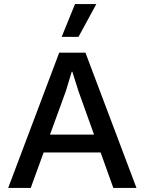

<svg xmlns="http://www.w3.org/2000/svg" viewBox="-20 -917 705 937"><path d="M450 -897 363 -737H281L346 -897ZM533 0 471 -173H193L130 0H20L269 -660H397L646 0ZM224 -260H439L363 -472L333 -567H330L302 -474Z"/></svg>

Font: Elaine Sans Medium
Style: Regular
Weight: 500
Designer: Wei Huang
Foundry: Wei Huang
Version: Version 2.001;PS 002.001;hotconv 1.0.88;makeotf.lib2.5.64775